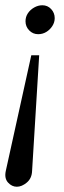

<svg xmlns="http://www.w3.org/2000/svg" viewBox="-31 -490 242 730"><path d="M33 220Q14 220 -0.5 204Q-15 188 -9 160L88 -280H118L91 160Q90 188 71 204Q52 220 33 220ZM130 -470Q150 -470 163.5 -455.5Q177 -441 177 -421Q177 -405 168 -391Q159 -377 145 -368.5Q131 -360 114 -360Q94 -360 80 -374.5Q66 -389 66 -409Q66 -426 75 -439.5Q84 -453 99 -461.5Q114 -470 130 -470Z"/></svg>

Font: Brygada 1918
Style: Italic
Weight: 400
Italic angle: -8°
Designer: Mateusz Machalski | Borys Kosmynka | Przemek Hoffer
Foundry: NIEPODLEGLA 2018
Version: Version 3.006